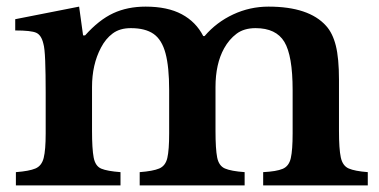

<svg xmlns="http://www.w3.org/2000/svg" viewBox="-20 -560 1146 580"><path d="M258 -297V-165Q258 -110 263 -84Q268 -58 286 -50.5Q304 -43 344 -40V0H28V-40Q68 -43 87 -51Q106 -59 112 -83Q118 -107 118 -157V-281Q118 -338 116.5 -376.5Q115 -415 111 -428Q105 -454 89.5 -461Q74 -468 26 -468V-502L219 -540L231 -453H237Q279 -500 322 -520Q365 -540 420 -540Q486 -540 529 -517Q572 -494 594 -451H598Q634 -493 684.5 -516.5Q735 -540 791 -540Q913 -540 965 -482Q985 -460 994.5 -422Q1004 -384 1004 -319V-165Q1004 -110 1009.5 -84.5Q1015 -59 1033.5 -51Q1052 -43 1091 -40V0H775V-40Q815 -42 834 -50Q853 -58 858.5 -82.5Q864 -107 864 -157V-288Q864 -392 839 -433.5Q814 -475 752 -475Q717 -475 694.5 -458Q672 -441 657 -414Q631 -367 631 -297V-165Q631 -110 636 -84.5Q641 -59 659.5 -51Q678 -43 719 -40V0H402V-40Q442 -43 461 -51Q480 -59 485.5 -83Q491 -107 491 -157V-288Q491 -358 480 -399Q469 -440 444 -457.5Q419 -475 375 -475Q342 -475 320.5 -459Q299 -443 285 -416Q258 -365 258 -297Z"/></svg>

Font: Libre Baskerville
Style: Bold
Weight: 700
Designer: Pablo Impallari, Rodrigo Fuenzalida
Foundry: Pablo Impallari, Rodrigo Fuenzalida
Version: Version 1.051; ttfautohint (v1.8.4.7-5d5b)